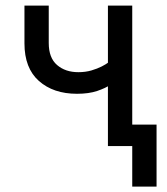

<svg xmlns="http://www.w3.org/2000/svg" viewBox="-20 -528 603 694"><path d="M414.1 -77.6V0H458V146.5H545.9V-77.6ZM258.3 -189Q300.8 -189 331.3 -199.2Q361.8 -209.5 380.9 -222.7Q399.9 -235.8 408.9 -246.1Q418 -256.3 418 -256.3L379.9 -308.6Q379.9 -308.6 371.6 -302.2Q363.3 -295.9 347.7 -287.8Q332 -279.8 310.5 -273.4Q289.1 -267.1 263.2 -267.1Q216.3 -267.1 186.3 -293Q156.2 -318.8 156.2 -372.6V-507.8H68.4V-371.1Q68.4 -281.7 120.6 -235.4Q172.9 -189 258.3 -189ZM370.1 0H458V-507.8H370.1Z"/></svg>

Font: Giphurs SC
Style: Regular
Weight: 400
Version: Version 0.920